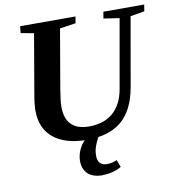

<svg xmlns="http://www.w3.org/2000/svg" viewBox="-93 -739 948 1032"><g transform="rotate(-10 381.5 -223.0)"><path d="M82 -619 86 -656H388L382 -620L295 -607L240 -287Q229 -221 229 -191Q229 -61 359 -61Q438 -61 488 -103Q538 -146 553 -226L620 -606L534 -619L540 -655H763L757 -619L680 -606L614 -230Q592 -106 523 -49Q454 8 335 8Q217 8 152 -45Q88 -97 88 -195Q88 -229 98 -285L153 -606ZM385 209 386 210Q333 210 305 185Q277 160 277 112Q277 80 294 46Q311 12 339 -7H404Q388 16 377 46Q367 73 367 100Q367 155 418 155Q444 155 472 143L487 183Q440 209 385 209Z"/></g></svg>

Font: Libra Serif Modern
Style: Bold Italic
Weight: 700
Italic angle: -12°
Designer: Stefan Peev, Context Ltd
Foundry: Stefan Peev, Context Ltd
Version: Version 1.000